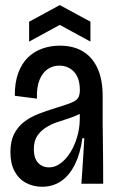

<svg xmlns="http://www.w3.org/2000/svg" viewBox="-20 -711 453 743"><path d="M143 11.7Q109 11.7 80.8 -3.2Q52.7 -18 36.5 -48Q20.3 -78 20.3 -122.7Q20.3 -164.3 34.5 -192.3Q48.7 -220.3 72.8 -239Q97 -257.7 128 -269.8Q159 -282 192 -292Q235 -305 255.5 -313.3Q276 -321.7 282.5 -332.7Q289 -343.7 289 -362Q289 -408.7 266.7 -432.8Q244.3 -457 208.7 -457Q184.7 -457 164.7 -443.7Q144.7 -430.3 133 -402Q121.3 -373.7 123 -329.3L37.3 -340.3Q37 -391 50.3 -427.8Q63.7 -464.7 87.7 -488.2Q111.7 -511.7 143.7 -523Q175.7 -534.3 211.3 -534.3Q263 -534.3 299.7 -512.8Q336.3 -491.3 356.8 -448Q377.3 -404.7 377.3 -338.7V-230Q378 -191.7 378.3 -153.5Q378.7 -115.3 379 -77.2Q379.3 -39 379.3 0H295Q298.3 -44.3 301 -87.8Q303.7 -131.3 306.3 -176.3H298.7Q291.3 -118.3 270.3 -75.5Q249.3 -32.7 217.2 -10.5Q185 11.7 143 11.7ZM169.7 -63.3Q193 -63.3 214.2 -78.8Q235.3 -94.3 251.7 -120.3Q268 -146.3 278 -179.2Q288 -212 288.7 -248V-280.7L316.7 -293.7Q306.7 -279.7 287.8 -269.8Q269 -260 245.8 -252.8Q222.7 -245.7 199.2 -237.5Q175.7 -229.3 155.8 -216.3Q136 -203.3 123.5 -184Q111 -164.7 111 -133.3Q111 -98.7 127.3 -81Q143.7 -63.3 169.7 -63.3ZM92.7 -550V-627L211.3 -691.3L330 -627V-550L211.3 -614.7Z"/></svg>

Font: Bricolage Grotesque 96pt ExtraBold SemiCondensed
Style: Regular
Weight: 800
Width: 4
Version: Version 1.001;gftools[0.9.33.dev8+g029e19f]